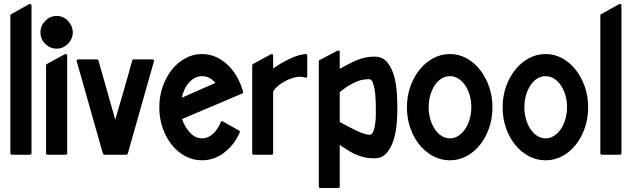

<svg xmlns="http://www.w3.org/2000/svg" viewBox="-20 -776 3171 963"><path d="M138 -8Q138 0 130 0H40Q32 0 32 -8V-699Q32 -703 36 -705L126 -755Q131 -757 134.5 -755Q138 -753 138 -748Z M317 -8Q317 0 309 0H219Q211 0 211 -8V-449Q211 -453 215 -455L305 -504Q310 -506 313.5 -504Q317 -502 317 -497ZM265 -532Q231 -532 207 -556Q183 -580 183 -614Q183 -647 207 -671.5Q231 -696 265 -696Q281 -696 295.5 -689.5Q310 -683 321 -671.5Q332 -660 338.5 -645Q345 -630 345 -614Q345 -597 338.5 -582Q332 -567 321 -556Q310 -545 295.5 -538.5Q281 -532 265 -532Z M466 -478Q472 -478 474 -472L558 -176Q580 -251 601.5 -324.5Q623 -398 643 -472Q645 -478 651 -478H745Q749 -478 751.5 -475Q754 -472 752 -468L621 -6Q619 0 614 0H504Q498 0 496 -6L365 -468Q363 -472 365.5 -475Q368 -478 372 -478Z M993 -505Q1029 -505 1061.5 -491Q1094 -477 1121 -451.5Q1148 -426 1168 -391.5Q1188 -357 1199 -316Q1201 -309 1195 -307L893 -179Q907 -138 933.5 -110Q960 -82 993 -82Q1023 -82 1048 -104.5Q1073 -127 1087 -163Q1090 -171 1098 -167L1179 -121Q1185 -118 1182 -111Q1155 -49 1104.5 -10.5Q1054 28 993 28Q949 28 910 7.5Q871 -13 842 -49Q813 -85 796 -133.5Q779 -182 779 -238Q779 -293 796 -341.5Q813 -390 842 -426.5Q871 -463 910 -484Q949 -505 993 -505ZM1060 -360Q1033 -394 993 -394Q958 -394 930 -364Q902 -334 892 -286Z M1350 -432Q1366 -444 1387 -456.5Q1408 -469 1429.5 -479.5Q1451 -490 1473 -497Q1495 -504 1513 -505Q1521 -505 1521 -497V-394Q1521 -390 1518 -387.5Q1515 -385 1510 -387Q1499 -391 1486 -391Q1467 -391 1446.5 -384.5Q1426 -378 1407 -367.5Q1388 -357 1372.5 -343.5Q1357 -330 1350 -316V-8Q1350 0 1343 0H1253Q1245 0 1245 -8V-449Q1245 -453 1249 -455L1339 -504Q1344 -506 1347 -504Q1350 -502 1350 -497Z M1684 -431Q1708 -444 1729 -455Q1750 -466 1770.5 -474.5Q1791 -483 1812.5 -487.5Q1834 -492 1858 -492Q1901 -492 1924.5 -461Q1948 -430 1958.5 -387.5Q1969 -345 1971 -300.5Q1973 -256 1973 -229Q1973 -202 1970 -160Q1967 -118 1955.5 -78.5Q1944 -39 1921 -10.5Q1898 18 1858 18Q1826 18 1801.5 11.5Q1777 5 1757 -4.5Q1737 -14 1719.5 -26Q1702 -38 1684 -49V159Q1684 167 1677 167H1586Q1579 167 1579 159V-468Q1579 -473 1583 -475L1673 -522Q1678 -524 1681 -522Q1684 -520 1684 -516ZM1684 -164Q1705 -153 1726.5 -141.5Q1748 -130 1767.5 -121Q1787 -112 1804 -106Q1821 -100 1834 -100Q1846 -100 1852.5 -117Q1859 -134 1862 -156.5Q1865 -179 1865 -200.5Q1865 -222 1865 -230Q1865 -238 1864.5 -262.5Q1864 -287 1861 -313Q1858 -339 1851 -359Q1844 -379 1831 -379Q1789 -379 1751.5 -359Q1714 -339 1684 -314Z M2237 -505Q2281 -505 2319.5 -484Q2358 -463 2387 -426.5Q2416 -390 2433 -341.5Q2450 -293 2450 -238Q2450 -182 2433 -133.5Q2416 -85 2387 -49Q2358 -13 2319.5 7.5Q2281 28 2237 28Q2192 28 2153 7.5Q2114 -13 2084.5 -49Q2055 -85 2038 -133.5Q2021 -182 2021 -238Q2021 -293 2038 -341.5Q2055 -390 2084.5 -426.5Q2114 -463 2153 -484Q2192 -505 2237 -505ZM2237 -394Q2214 -394 2194.5 -382Q2175 -370 2161 -349Q2147 -328 2138.5 -299.5Q2130 -271 2130 -238Q2130 -206 2138.5 -177.5Q2147 -149 2161 -128Q2175 -107 2194.5 -94.5Q2214 -82 2237 -82Q2259 -82 2278.5 -94.5Q2298 -107 2312.5 -128Q2327 -149 2335.5 -177.5Q2344 -206 2344 -238Q2344 -271 2335.5 -299.5Q2327 -328 2312.5 -349Q2298 -370 2278.5 -382Q2259 -394 2237 -394Z M2717 -505Q2761 -505 2799.5 -484Q2838 -463 2867 -426.5Q2896 -390 2913 -341.5Q2930 -293 2930 -238Q2930 -182 2913 -133.5Q2896 -85 2867 -49Q2838 -13 2799.5 7.5Q2761 28 2717 28Q2672 28 2633 7.5Q2594 -13 2564.5 -49Q2535 -85 2518 -133.5Q2501 -182 2501 -238Q2501 -293 2518 -341.5Q2535 -390 2564.5 -426.5Q2594 -463 2633 -484Q2672 -505 2717 -505ZM2717 -394Q2694 -394 2674.5 -382Q2655 -370 2641 -349Q2627 -328 2618.5 -299.5Q2610 -271 2610 -238Q2610 -206 2618.5 -177.5Q2627 -149 2641 -128Q2655 -107 2674.5 -94.5Q2694 -82 2717 -82Q2739 -82 2758.5 -94.5Q2778 -107 2792.5 -128Q2807 -149 2815.5 -177.5Q2824 -206 2824 -238Q2824 -271 2815.5 -299.5Q2807 -328 2792.5 -349Q2778 -370 2758.5 -382Q2739 -394 2717 -394Z M3097 -8Q3097 0 3089 0H2999Q2991 0 2991 -8V-699Q2991 -703 2995 -705L3085 -755Q3090 -757 3093.5 -755Q3097 -753 3097 -748Z"/></svg>

Font: RonaldsonGothic
Style: Regular
Weight: 400
Designer: Mr. Robertson for MacKellar, Smiths & Jordan Co. Philadelphia
Foundry: CAT-Fonts Peter Wiegel
Version: Version 1.000